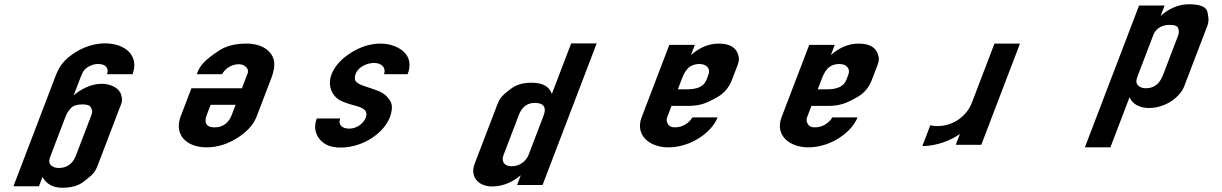

<svg xmlns="http://www.w3.org/2000/svg" viewBox="-20 -687 5747 903"><path d="M273 196C315.5 196 348.9 186.5 373.3 167.5C412.7 136.7 425.4 127.6 439.4 91L540.3 -173C551.9 -203.3 558.6 -209.8 549.8 -242C542 -270.4 503.7 -293 458.6 -293C404.4 -293 354.7 -263.5 326.3 -238L360.4 -327C366 -341.7 371.7 -352.3 377.6 -359C396.1 -377 417.9 -386 442.9 -386C475.7 -386 494.1 -366.3 483.3 -338H603.3C636 -423.4 570.9 -483 473.7 -483C402.7 -483 341.8 -450.2 302.6 -418C271.1 -391.6 255.2 -365.9 240.4 -327L43.2 189H163.2L180 145C194.6 174.1 224.2 196 273 196ZM212 66C212.8 60.7 215 53.3 218.6 44L287.7 -137C294.3 -154.2 297.1 -159.8 313.6 -178.5C323.9 -190.2 342 -196 367.8 -196C389.5 -196 402.7 -191.3 407.4 -182C417.3 -162.7 413.9 -156.3 406.5 -137L337.3 44C327 71 305.7 103 256 103C230.9 103 208.6 89.3 212 66Z M1104.8 -385C1129.2 -385 1153.1 -364.3 1145 -343L1117.8 -272H880.3L829.9 -140C797.6 -55.4 854.6 6 951.6 6C1000.8 6 1048.6 -8.5 1095.1 -37.5C1141.6 -66.5 1172.4 -100.7 1187.4 -140L1256.6 -321C1261.9 -335 1265.9 -349.2 1268.4 -363.5C1281.2 -435 1223.8 -482 1139.3 -482C1086 -482 1042.6 -470.8 1009 -448.5C975.5 -426.2 952 -407.7 938.4 -393C924.9 -378.3 915.4 -363.7 909.8 -349L905.6 -338H1024.3C1037.6 -361.7 1064.9 -385 1104.8 -385ZM988.8 -88C946.2 -88 939.6 -113.2 952.6 -147L970.5 -194H1088L1070.1 -147C1057.4 -113.8 1033.3 -88 988.8 -88Z M1739.8 -391C1774.6 -391 1797.4 -368.5 1785.8 -338H1897C1907.5 -365.3 1908.7 -389.8 1900.7 -411.5C1886 -451.5 1833.1 -482 1770.8 -482C1722.5 -482 1675.5 -467.5 1629.8 -438.5C1584.1 -409.5 1553.9 -375.7 1539.1 -337C1526.1 -302.9 1530.4 -269.3 1548 -244C1566.2 -217.7 1584.3 -210.7 1622.3 -198L1657.2 -188C1687.8 -179.2 1712.9 -167 1699.9 -133C1690.7 -108.9 1660.1 -82 1622.9 -82C1588.6 -82 1568.7 -100.3 1580 -130H1470C1456.5 -94.7 1460.3 -63 1481.2 -35C1502.2 -7 1535.6 7 1581.4 7C1690.7 7 1786.1 -64.2 1812.8 -134C1826.1 -168.7 1826.6 -195.2 1814.4 -213.5C1790.3 -249.9 1768.6 -257.2 1720.9 -273L1699.9 -280C1678.2 -286.7 1663.4 -294.2 1655.3 -302.5C1647.3 -310.8 1646.5 -323.7 1653.2 -341C1663.1 -367 1699.3 -391 1739.8 -391Z M2429.4 137 2411.8 183H2531.8L2786.3 -483H2666.3L2575.4 -245C2563.9 -280.3 2531.9 -298 2479.4 -298C2440.2 -298 2408.3 -288.7 2383.7 -270C2342 -238.4 2332.1 -229.8 2316.9 -190L2212.1 84C2189.6 143 2227.9 190 2295.4 190C2351.5 190 2399.3 162.9 2429.4 137ZM2386.7 95C2351.5 95 2336.5 72.5 2348.2 42L2419.3 -144C2430 -172 2449 -203 2495.6 -203C2539.3 -203 2550.5 -179.9 2536.8 -144L2465.7 42C2455.9 67.8 2426.8 95 2386.7 95Z M3229.6 -428 3247.9 -476H3127.9L2997.6 -135C2966.6 -53.8 3031.3 6 3123.7 6C3231.1 6 3328.9 -66.5 3355.1 -135H3236.4C3223.3 -111.7 3193.5 -88 3154.7 -88C3138.8 -88 3128.1 -92.7 3122.5 -102C3111.1 -121 3115.1 -128.5 3122.6 -148L3138.3 -189H3218.3C3243.3 -189 3265.9 -192.2 3286.3 -198.5C3306.6 -204.8 3331.1 -216.7 3359.8 -234C3388.5 -251.3 3409.6 -277.7 3423.1 -313L3443.8 -367C3450.9 -385.7 3459.8 -405.3 3452.6 -426C3443.5 -463.3 3412.7 -482 3360.2 -482C3303.5 -482 3260 -454.8 3229.6 -428ZM3213.1 -267H3168.1L3185.6 -313C3198.5 -346.6 3215.6 -386 3269.8 -386C3303 -386 3322.7 -364.1 3311.9 -336L3302.8 -312C3291 -281.1 3260.7 -267 3213.1 -267Z M3887.6 -428 3905.9 -476H3785.9L3655.6 -135C3624.6 -53.8 3689.3 6 3781.7 6C3889.1 6 3986.9 -66.5 4013.1 -135H3894.4C3881.3 -111.7 3851.5 -88 3812.7 -88C3796.8 -88 3786.1 -92.7 3780.5 -102C3769.1 -121 3773.1 -128.5 3780.6 -148L3796.3 -189H3876.3C3901.3 -189 3923.9 -192.2 3944.3 -198.5C3964.6 -204.8 3989.1 -216.7 4017.8 -234C4046.5 -251.3 4067.6 -277.7 4081.1 -313L4101.8 -367C4108.9 -385.7 4117.8 -405.3 4110.6 -426C4101.5 -463.3 4070.7 -482 4018.2 -482C3961.5 -482 3918 -454.8 3887.6 -428ZM3871.1 -267H3826.1L3843.6 -313C3856.5 -346.6 3873.6 -386 3927.8 -386C3961 -386 3980.7 -364.1 3969.9 -336L3960.8 -312C3949 -281.1 3918.7 -267 3871.1 -267Z M4355.4 -98 4317.9 0C4384.7 0 4452.5 -26.6 4494.7 -57L4475.2 -6H4595.2L4777.1 -482H4657.1L4550.5 -203C4530 -149.3 4471.8 -94 4387.6 -94C4376.1 -94 4364.7 -95.7 4355.4 -98Z M5383 -179C5462.9 -179 5530.4 -231 5549.9 -282L5648.1 -539C5662.7 -577.2 5668.9 -583.2 5658.5 -631.5C5653.3 -655.2 5623.7 -667 5569.5 -667C5514.2 -667 5467.3 -637.9 5438.5 -612L5457.2 -661H5337.2L5082.3 6H5202.3L5292.5 -230C5303.6 -200.8 5336.4 -179 5383 -179ZM5326.2 -316.5C5328.5 -323.5 5330.9 -330.3 5333.4 -337L5404.1 -522C5413.7 -547.1 5437 -570 5481.2 -570C5504.5 -570 5517.9 -564.7 5521.3 -554C5527.9 -533.6 5522.1 -523.4 5516.3 -508L5450.9 -337C5439.2 -306.3 5419.3 -272 5368.6 -272C5340.3 -272 5317.4 -289.2 5326.2 -316.5Z"/></svg>

Font: Din Kursivschrift
Style: Extended Italic
Weight: 400
Version: Version 1.089